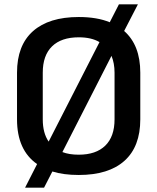

<svg xmlns="http://www.w3.org/2000/svg" viewBox="-20 -790 721 880"><path d="M623 -457V-243Q623 -118 550.5 -53Q478 12 341 12Q271 12 220 -4L182 70H95L150 -38Q58 -102 58 -243V-457Q58 -582 131 -647Q204 -712 341 -712Q425 -712 483 -688L525 -770H612L549 -648Q623 -583 623 -457ZM203 -141 436 -597Q399 -619 341 -619Q261 -619 218.5 -577.5Q176 -536 176 -457V-243Q176 -180 203 -141ZM505 -457Q505 -500 491 -534L266 -93Q297 -81 341 -81Q420 -81 462.5 -122.5Q505 -164 505 -243Z"/></svg>

Font: KoHo SemiBold
Style: Regular
Weight: 600
Designer: Cadson Demak & Katatrad Team
Foundry: Cadson Demak Co.,Ltd.
Version: Version 1.000; ttfautohint (v1.6)